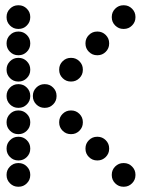

<svg xmlns="http://www.w3.org/2000/svg" viewBox="-20 -715 640 730"><path d="M49 -695Q31 -695 18 -682Q5 -669 5 -651V-649Q5 -631 18 -618Q31 -605 49 -605H51Q69 -605 82 -618Q95 -631 95 -649V-651Q95 -669 82 -682Q69 -695 51 -695ZM449 -695Q431 -695 418 -682Q405 -669 405 -651V-649Q405 -631 418 -618Q431 -605 449 -605H451Q469 -605 482 -618Q495 -631 495 -649V-651Q495 -669 482 -682Q469 -695 451 -695ZM49 -595Q31 -595 18 -582Q5 -569 5 -551V-549Q5 -531 18 -518Q31 -505 49 -505H51Q69 -505 82 -518Q95 -531 95 -549V-551Q95 -569 82 -582Q69 -595 51 -595ZM349 -595Q331 -595 318 -582Q305 -569 305 -551V-549Q305 -531 318 -518Q331 -505 349 -505H351Q369 -505 382 -518Q395 -531 395 -549V-551Q395 -569 382 -582Q369 -595 351 -595ZM49 -495Q31 -495 18 -482Q5 -469 5 -451V-449Q5 -431 18 -418Q31 -405 49 -405H51Q69 -405 82 -418Q95 -431 95 -449V-451Q95 -469 82 -482Q69 -495 51 -495ZM249 -495Q231 -495 218 -482Q205 -469 205 -451V-449Q205 -431 218 -418Q231 -405 249 -405H251Q269 -405 282 -418Q295 -431 295 -449V-451Q295 -469 282 -482Q269 -495 251 -495ZM49 -395Q31 -395 18 -382Q5 -369 5 -351V-349Q5 -331 18 -318Q31 -305 49 -305H51Q69 -305 82 -318Q95 -331 95 -349V-351Q95 -369 82 -382Q69 -395 51 -395ZM149 -395Q131 -395 118 -382Q105 -369 105 -351V-349Q105 -331 118 -318Q131 -305 149 -305H151Q169 -305 182 -318Q195 -331 195 -349V-351Q195 -369 182 -382Q169 -395 151 -395ZM49 -295Q31 -295 18 -282Q5 -269 5 -251V-249Q5 -231 18 -218Q31 -205 49 -205H51Q69 -205 82 -218Q95 -231 95 -249V-251Q95 -269 82 -282Q69 -295 51 -295ZM249 -295Q231 -295 218 -282Q205 -269 205 -251V-249Q205 -231 218 -218Q231 -205 249 -205H251Q269 -205 282 -218Q295 -231 295 -249V-251Q295 -269 282 -282Q269 -295 251 -295ZM49 -195Q31 -195 18 -182Q5 -169 5 -151V-149Q5 -131 18 -118Q31 -105 49 -105H51Q69 -105 82 -118Q95 -131 95 -149V-151Q95 -169 82 -182Q69 -195 51 -195ZM349 -195Q331 -195 318 -182Q305 -169 305 -151V-149Q305 -131 318 -118Q331 -105 349 -105H351Q369 -105 382 -118Q395 -131 395 -149V-151Q395 -169 382 -182Q369 -195 351 -195ZM49 -95Q31 -95 18 -82Q5 -69 5 -51V-49Q5 -31 18 -18Q31 -5 49 -5H51Q69 -5 82 -18Q95 -31 95 -49V-51Q95 -69 82 -82Q69 -95 51 -95ZM449 -95Q431 -95 418 -82Q405 -69 405 -51V-49Q405 -31 418 -18Q431 -5 449 -5H451Q469 -5 482 -18Q495 -31 495 -49V-51Q495 -69 482 -82Q469 -95 451 -95Z"/></svg>

Font: Doto Rounded Black
Style: Regular
Weight: 900
Monospace: yes
Version: Version 1.000